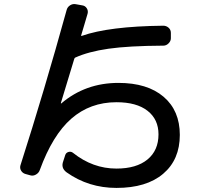

<svg xmlns="http://www.w3.org/2000/svg" viewBox="-20 -836 1040 941"><path d="M104.5 16.6Q90.8 12.7 83.5 0.5Q76.2 -11.7 80.1 -25.4Q198.2 -394.5 306.6 -787.1Q310.5 -801.8 323.7 -810.1Q336.9 -818.4 351.6 -815.4L383.8 -809.6Q397.5 -807.6 405.3 -795.4Q413.1 -783.2 409.2 -768.6Q404.3 -752 393.6 -715.8Q382.8 -679.7 377.9 -663.1Q377 -662.1 377.9 -660.6Q378.9 -659.2 380.9 -660.2Q513.7 -707 780.3 -710Q794.9 -710 806.2 -700.2Q817.4 -690.4 817.4 -674.8V-648.4Q817.4 -634.8 806.2 -623.5Q794.9 -612.3 781.2 -612.3Q610.4 -611.3 511.7 -597.2Q413.1 -583 348.6 -553.7Q345.7 -552.7 343.8 -546.9L278.3 -331.1Q278.3 -330.1 278.8 -329.1Q279.3 -328.1 280.3 -329.1Q398.4 -429.7 560.5 -429.7Q702.1 -429.7 781.7 -361.8Q861.3 -293.9 861.3 -174.8Q861.3 -53.7 779.8 15.6Q698.2 85 550.8 85Q414.1 85 306.6 8.8Q277.3 -12.7 290 -45.9L299.8 -76.2Q303.7 -87.9 315.9 -91.3Q328.1 -94.7 337.9 -86.9Q434.6 -9.8 550.8 -9.8Q648.4 -9.8 702.6 -54.2Q756.8 -98.6 756.8 -177.7Q756.8 -251 703.1 -293Q649.4 -335 550.8 -335Q421.9 -335 329.6 -254.4Q237.3 -173.8 174.8 -2Q169.9 11.7 156.2 19.5Q142.6 27.3 128.9 23.4Z"/></svg>

Font: Rounded-L Mgen+ 1m medium
Style: Regular
Weight: 500
Designer: [Source Han Sans]
Ryoko NISHIZUKA  (kana & ideographs); Paul D. Hunt (Latin, Greek & Cyrillic); Wenlong ZHANG  (bopomofo
Version: Version 1.059.20150602